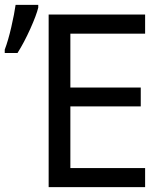

<svg xmlns="http://www.w3.org/2000/svg" viewBox="-43 -774 681 794"><path d="M557.1 0H158.2V-713.9H557.1V-634.8H248V-412.1H539.1V-334H248V-79.1H557.1ZM-23.4 -568.8Q-9.3 -605.5 3.7 -661.9Q16.6 -718.3 21.5 -753.9H115.2V-742.7Q107.9 -711.9 82.3 -654.8Q56.6 -597.7 29.3 -554.7H-23.4Z"/></svg>

Font: Noto Sans Southeast Asian
Style: Regular
Weight: 400
Designer: Monotype Design Team
Foundry: Monotype Imaging Inc.
Version: Version 1.06 uh; ttfautohint (v1.4.1)